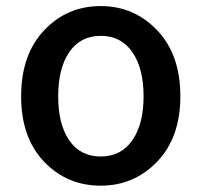

<svg xmlns="http://www.w3.org/2000/svg" viewBox="-20 -584 647 617"><path d="M303.7 12.7Q195.3 12.7 121.6 -64.5Q47.9 -141.6 47.9 -274.4Q47.9 -408.2 121.6 -486.3Q195.3 -564.5 303.7 -564.5Q411.1 -564.5 485.4 -486.3Q559.6 -408.2 559.6 -274.4Q559.6 -142.6 485.4 -64.9Q411.1 12.7 303.7 12.7ZM441.4 -274.4Q441.4 -364.3 405.3 -416.5Q369.1 -468.8 303.7 -468.8Q238.3 -468.8 202.6 -416.5Q167 -364.3 167 -274.4Q167 -184.6 202.6 -132.8Q238.3 -81.1 303.7 -81.1Q369.1 -81.1 405.3 -133.3Q441.4 -185.5 441.4 -274.4Z"/></svg>

Font: Gen Shin Gothic Medium
Style: Regular
Weight: 500
Designer: [Source Han Sans]
Ryoko NISHIZUKA  (kana & ideographs); Paul D. Hunt (Latin, Greek & Cyrillic); Wenlong ZHANG  (bopomofo
Version: Version 1.002.20150607